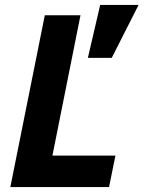

<svg xmlns="http://www.w3.org/2000/svg" viewBox="-20 -760 583 780"><path d="M543 -740 434 -525H337L387 -740ZM423 0H22L162 -698H307L193 -128H449Z"/></svg>

Font: Aneliza
Style: Bold Italic
Weight: 700
Italic angle: -11.31°
Designer: Mike Abbink, Paul van der Laan, Pieter van Rosmalen
Foundry: Bold Monday
Version: Version 3.0